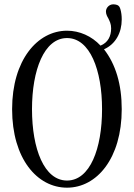

<svg xmlns="http://www.w3.org/2000/svg" viewBox="-20 -865 620 888"><path d="M128 -360C128 -541 184 -689 290 -689C396 -689 452 -541 452 -360C452 -177 396 -30 290 -30C184 -30 128 -177 128 -360ZM36 -360C36 -131 152 3 290 3C428 3 543 -133 543 -360C543 -475 515 -568 461 -637C515 -661 543 -714 543 -775C543 -793 541 -808 537 -822C534 -832 531 -838 522 -842C516 -844 510 -845 504 -845C484 -845 470 -828 470 -812C470 -800 475 -790 481 -780C487 -767 494 -755 494 -734C494 -697 479 -668 445 -654C404 -698 348 -723 290 -723C153 -723 36 -587 36 -360Z"/></svg>

Font: 寒蝉锦书宋 CompactLight
Style: Bold
Weight: 400
Width: 4
Designer: 寒蝉锦书宋{Warren} 思源宋体{Ryoko NISHIZUKA 西塚涼子 (kana & ideographs); Frank Grießhammer (Latin, Greek & Cyrillic); Wenlong ZHANG 
Foundry: Adobe & ChillType
Version: Version 2.000;Glyphs 3.1.1 (3135)